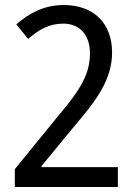

<svg xmlns="http://www.w3.org/2000/svg" viewBox="-20 -744 540 764"><path d="M39 -71V0H449V-79H145V-83L276 -242C360 -341 426 -425 426 -535C426 -652 352 -724 234 -724C159 -724 98 -694 45 -647L92 -589C134 -626 176 -650 231 -650C296 -650 338 -607 338 -531C338 -440 288 -373 202 -271Z"/></svg>

Font: Noto Sans Bengali SemiCondensed
Style: Regular
Weight: 400
Width: 4
Designer: Jelle Bosma - Monotype Design Team
Foundry: Monotype Imaging Inc.
Version: Version 2.003